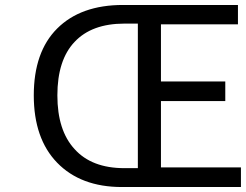

<svg xmlns="http://www.w3.org/2000/svg" viewBox="-20 -753 990 773"><path d="M950 0H471Q305 0 210 -98Q116 -195 116 -369Q116 -544 210 -638Q305 -733 475 -733H938V-655H628V-425H887V-346H628V-79H950ZM481 -76H535V-658H481Q349 -658 280 -584Q211 -511 211 -369Q211 -228 280 -153Q349 -76 481 -76Z"/></svg>

Font: Source Han Sans Regular
Style: Regular
Weight: 400
Designer: Ryoko NISHIZUKA  (kana & ideographs); Paul D. Hunt (Latin, Greek & Cyrillic); Wenlong ZHANG  (bopomofo); Sandoll Communi
Foundry: Adobe Systems Incorporated
Version: Version 1.00 January 18, 2024, initial release